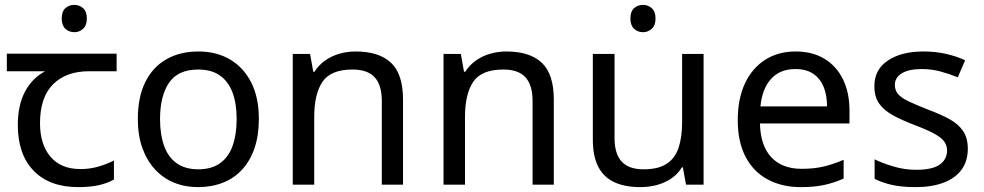

<svg xmlns="http://www.w3.org/2000/svg" viewBox="-20 -757 4032 787"><path d="M285 -737Q305 -737 320.5 -723.5Q336 -710 336 -681Q336 -653 320.5 -639Q305 -625 285 -625Q263 -625 248 -639Q233 -653 233 -681Q233 -710 248 -723.5Q263 -737 285 -737ZM301 10Q183 10 118 -57Q53 -124 53 -245Q53 -325 82 -380.5Q111 -436 165 -465H8V-537H458V-465H345Q251 -465 197.5 -411.5Q144 -358 144 -252Q144 -165 187 -114.5Q230 -64 310 -64Q347 -64 381 -73.5Q415 -83 447 -99V-21Q418 -5 383 2.5Q348 10 301 10Z M1041 -269Q1041 -202 1023.5 -150.5Q1006 -99 973.5 -63Q941 -27 894.5 -8.5Q848 10 791 10Q738 10 693 -8.5Q648 -27 615 -63Q582 -99 563.5 -150.5Q545 -202 545 -269Q545 -358 575 -419.5Q605 -481 661 -513.5Q717 -546 794 -546Q867 -546 922.5 -513.5Q978 -481 1009.5 -419.5Q1041 -358 1041 -269ZM636 -269Q636 -206 652.5 -159.5Q669 -113 704 -88Q739 -63 793 -63Q847 -63 882 -88Q917 -113 933.5 -159.5Q950 -206 950 -269Q950 -333 933 -378Q916 -423 881.5 -447.5Q847 -472 792 -472Q710 -472 673 -418Q636 -364 636 -269Z M1438 -546Q1534 -546 1583 -499.5Q1632 -453 1632 -349V0H1545V-343Q1545 -408 1516 -440Q1487 -472 1425 -472Q1336 -472 1302 -422Q1268 -372 1268 -278V0H1180V-536H1251L1264 -463H1269Q1287 -491 1313.5 -509.5Q1340 -528 1372 -537Q1404 -546 1438 -546Z M2056 -546Q2152 -546 2201 -499.5Q2250 -453 2250 -349V0H2163V-343Q2163 -408 2134 -440Q2105 -472 2043 -472Q1954 -472 1920 -422Q1886 -372 1886 -278V0H1798V-536H1869L1882 -463H1887Q1905 -491 1931.5 -509.5Q1958 -528 1990 -537Q2022 -546 2056 -546Z M2616 -737Q2636 -737 2651.5 -723.5Q2667 -710 2667 -681Q2667 -653 2651.5 -639Q2636 -625 2616 -625Q2594 -625 2579 -639Q2564 -653 2564 -681Q2564 -710 2579 -723.5Q2594 -737 2616 -737ZM2864 -536V0H2792L2779 -71H2775Q2758 -43 2731 -25Q2704 -7 2672 1.5Q2640 10 2605 10Q2541 10 2497.5 -10.5Q2454 -31 2432 -74Q2410 -117 2410 -185V-536H2499V-191Q2499 -127 2528 -95Q2557 -63 2618 -63Q2678 -63 2712.5 -85.5Q2747 -108 2761.5 -151.5Q2776 -195 2776 -257V-536Z M3241 -546Q3310 -546 3359.5 -516Q3409 -486 3435.5 -431.5Q3462 -377 3462 -304V-251H3095Q3097 -160 3141.5 -112.5Q3186 -65 3266 -65Q3317 -65 3356.5 -74.5Q3396 -84 3438 -102V-25Q3397 -7 3357 1.5Q3317 10 3262 10Q3186 10 3127.5 -21Q3069 -52 3036.5 -113.5Q3004 -175 3004 -264Q3004 -352 3033.5 -415Q3063 -478 3116.5 -512Q3170 -546 3241 -546ZM3240 -474Q3177 -474 3140.5 -433.5Q3104 -393 3097 -321H3370Q3370 -367 3356 -401Q3342 -435 3313.5 -454.5Q3285 -474 3240 -474Z M3947 -148Q3947 -96 3921 -61Q3895 -26 3847 -8Q3799 10 3733 10Q3677 10 3636.5 1Q3596 -8 3565 -24V-104Q3597 -88 3642.5 -74.5Q3688 -61 3735 -61Q3802 -61 3832 -82.5Q3862 -104 3862 -140Q3862 -160 3851 -176Q3840 -192 3811.5 -208Q3783 -224 3730 -244Q3678 -264 3641 -284Q3604 -304 3584 -332Q3564 -360 3564 -404Q3564 -472 3619.5 -509Q3675 -546 3765 -546Q3814 -546 3856.5 -536.5Q3899 -527 3936 -510L3906 -440Q3872 -454 3835 -464Q3798 -474 3759 -474Q3705 -474 3676.5 -456.5Q3648 -439 3648 -409Q3648 -387 3661 -371.5Q3674 -356 3704.5 -341.5Q3735 -327 3786 -307Q3837 -288 3873 -268Q3909 -248 3928 -219.5Q3947 -191 3947 -148Z"/></svg>

Font: utelugu05
Style: Book
Weight: 400
Designer: Jelle Bosma - Monotype Design Team
Foundry: Monotype Imaging Inc.
Version: Version 2.003